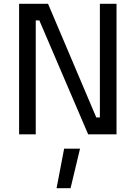

<svg xmlns="http://www.w3.org/2000/svg" viewBox="-20 -710 718 1015"><path d="M279 285 319 76H403L353 285ZM81 0V-690H234L489 -89H508V-690H596V0H446L188 -602H169V0Z"/></svg>

Font: Cairo Medium
Style: Regular
Weight: 500
Designer: Mohamed Gaber, Accademia di Belle Arti di Urbino
Foundry: Kief Type Foundry, Accademia di Belle Arti di Urbino
Version: Version 3.117